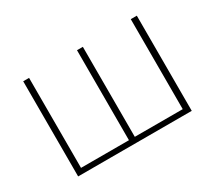

<svg xmlns="http://www.w3.org/2000/svg" viewBox="-106 -741 1053 942"><g transform="rotate(-30 421.0 -269.5)"><path d="M99.6 -539.1H132.8V-29.3H404.3V-539.1H437.5V-29.3H709V-539.1H743.2V0H99.6Z"/></g></svg>

Font: Min Sans VF VF
Style: Regular
Weight: 400
Designer: Jinseong-Kim, NotoSansCJK, Nunito
Foundry: Jinseong-Kim
Version: Version 1.420;Glyphs 3.1.2 (3151)